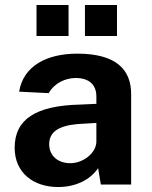

<svg xmlns="http://www.w3.org/2000/svg" viewBox="-20 -743 611 773"><path d="M256 -723H127V-598H256ZM451 -723H322V-598H451ZM214 10C286 10 344 -20 375 -66L386 0H508V-364C508 -462 449 -527 291 -527C169 -527 74 -478 57 -374L176 -368C201 -411 244 -428 284 -429C338 -429 368 -403 368 -354V-325L304 -322C121 -318 39 -261 39 -148C39 -47 115 10 214 10ZM263 -86C215 -86 178 -114 178 -163C178 -226 243 -242 316 -245L368 -248V-173C368 -128 316 -86 263 -86Z"/></svg>

Font: United Sans
Style: Bold
Weight: 700
Designer: Pablo Impallari, Rodrigo Fuenzalida (Modified by Dan O. Williams)
Version: Version 1.000;PS 001.000;hotconv 1.0.88;makeotf.lib2.5.64775